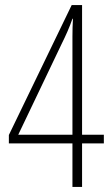

<svg xmlns="http://www.w3.org/2000/svg" viewBox="-20 -738 441 758"><path d="M390 -172H304V0H266V-172H15V-205L263 -718H304V-206H390ZM266 -593Q266 -631 268 -664H266Q257 -638 246 -613Q235 -588 224 -566L52 -206H266Z"/></svg>

Font: Noto Sans Lao ExtraCondensed ExtraLight
Style: Regular
Weight: 200
Width: 2
Designer: Monotype Design Team
Foundry: Monotype Imaging Inc.
Version: Version 2.003; ttfautohint (v1.8.4.7-5d5b)